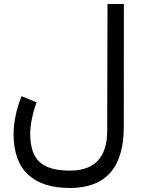

<svg xmlns="http://www.w3.org/2000/svg" viewBox="-20 -687 712 961"><path d="M163.6 -174.8Q147.5 -133.8 139.4 -91.3Q131.3 -48.8 131.3 -17.6Q131.3 81.5 178.5 124.3Q225.6 167 329.6 167Q516.6 167 516.6 -33.2L518.1 -667H600.1L599.6 -52.2Q599.6 253.9 329.1 253.9Q191.9 253.9 119.9 186.3Q47.9 118.7 47.9 -17.1Q47.9 -56.2 57.9 -106.4Q67.9 -156.7 87.9 -205.6Z"/></svg>

Font: Vazir WOL-UI
Style: Regular-WOL-UI
Weight: 400
Designer: Saber Rastikerdar
Foundry: Saber Rastikerdar
Version: Version 30.1.0